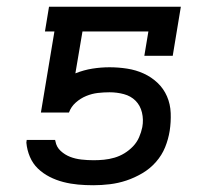

<svg xmlns="http://www.w3.org/2000/svg" viewBox="-20 -540 640 568"><path d="M256 8Q233 8 211 6Q189 4 167.5 -1.5Q146 -7 126.5 -17Q107 -27 92 -41.5Q77 -56 68.5 -76Q60 -96 58 -118L59 -126H143L144 -122Q147 -105 159.5 -93.5Q172 -82 187.5 -76Q203 -70 221 -68Q239 -66 257 -66Q272 -66 287.5 -67.5Q303 -69 318.5 -73.5Q334 -78 348 -86.5Q362 -95 373.5 -107Q385 -119 391.5 -134Q398 -149 401 -164Q405 -186 400 -207Q395 -228 381 -242Q367 -256 346.5 -261.5Q326 -267 304 -267Q287 -267 269.5 -265Q252 -263 235 -256Q218 -249 204 -236.5Q190 -224 184 -207H101L141 -447H113L125 -520H515L491 -375H407L419 -447H224L203 -323Q228 -333 253.5 -337Q279 -341 304 -341Q330 -341 356 -337Q382 -333 405 -322.5Q428 -312 446 -295Q464 -278 474 -255Q484 -232 485 -205.5Q486 -179 482 -153Q478 -128 468.5 -104.5Q459 -81 441.5 -61Q424 -41 401 -27.5Q378 -14 354 -6Q330 2 305 5Q280 8 256 8Z"/></svg>

Font: Iosevka Plex Etoile
Style: Italic
Weight: 400
Italic angle: -9°
Designer: Belleve Invis
Foundry: Belleve Invis
Version: Version 25.1.1; ttfautohint (v1.8.4)